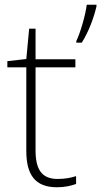

<svg xmlns="http://www.w3.org/2000/svg" viewBox="-20 -780 427 810"><path d="M387 -753V-760H346C341 -717 318 -639 302 -607V-600H325C354 -646 376 -705 387 -753ZM223 -25C154 -25 130 -68 130 -146V-496H298V-530H130V-659H103L91 -531L11 -522V-496H91V-143C91 -43 128 10 220 10C254 10 279 4 301 -4V-37C280 -30 254 -25 223 -25Z"/></svg>

Font: Noto Sans Lao ExtraLight
Style: Regular
Weight: 200
Designer: Monotype Design Team
Foundry: Monotype Imaging Inc.
Version: Version 2.003